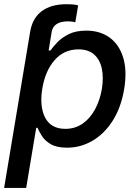

<svg xmlns="http://www.w3.org/2000/svg" viewBox="-28 -700 665 924"><path d="M220.5 -545.5 206 -457H214.8Q226.9 -474.1 248 -496.4Q269.2 -518.8 303.1 -535.7Q337 -552.6 387.4 -552.6Q453.5 -552.6 499.5 -519.2Q545.5 -485.8 564.8 -422.9Q584.2 -360.1 569.6 -271.7Q555 -183.6 515.1 -120.2Q475.1 -56.8 418 -23.1Q360.8 10.7 294.7 10.7Q245 10.7 216.6 -6Q188.2 -22.7 174 -45.1Q159.8 -67.5 152.7 -84.9H146.3L98 204.5H-8.2L116.8 -545.5Q127.5 -612.2 172.6 -646Q217.7 -679.7 291.5 -679.7Q331.7 -679.7 348 -674L334.5 -593Q328.5 -594.5 319.4 -595.9Q310.4 -597.3 301.1 -597.3Q229 -597.7 220.5 -545.5ZM175.4 -272.7Q161.6 -186.8 189.6 -133.3Q217.7 -79.9 286.2 -79.9Q333.8 -79.9 370 -105.3Q406.2 -130.7 429.7 -174.4Q453.1 -218 462.4 -272.7Q470.9 -327.1 462 -369.9Q453.1 -412.6 425.2 -437.5Q397.4 -462.4 349.4 -462.4Q279.8 -462.4 234.6 -410.3Q189.3 -358.3 175.4 -272.7Z"/></svg>

Font: Inter UI Medium
Style: Italic
Weight: 500
Italic angle: 9.39999°
Designer: Rasmus Andersson
Foundry: rsms
Version: 3.2;8d6f07862